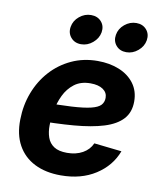

<svg xmlns="http://www.w3.org/2000/svg" viewBox="-86 -826 755 906"><g transform="rotate(10 292.0 -373.0)"><path d="M266.6 11.7Q193.8 11.7 140.9 -14.9Q87.9 -41.5 59.8 -92.3Q31.7 -143.1 33.2 -214.8Q34.2 -283.7 57.4 -344.5Q80.6 -405.3 122.3 -451.4Q164.1 -497.6 220.9 -523.9Q277.8 -550.3 345.7 -550.3Q403.8 -550.3 449.5 -531.5Q495.1 -512.7 521.5 -477.1Q547.9 -441.4 547.9 -391.6Q547.9 -339.8 518.1 -307.1Q488.3 -274.4 430.2 -256.3Q372.1 -238.3 287.1 -231.2Q202.1 -224.1 92.3 -224.1L107.4 -313.5Q201.2 -313.5 260.7 -316.9Q320.3 -320.3 353.3 -328.4Q386.2 -336.4 399.2 -350.3Q412.1 -364.3 412.1 -385.3Q412.1 -410.6 390.4 -425.5Q368.7 -440.4 330.6 -440.4Q283.7 -440.4 253.2 -417Q222.7 -393.6 205.6 -357.7Q188.5 -321.8 181.6 -282.7Q174.8 -243.7 174.3 -211.9Q173.8 -179.7 182.9 -153.8Q191.9 -127.9 214.6 -113Q237.3 -98.1 277.3 -98.1Q320.3 -98.1 351.8 -115.7Q383.3 -133.3 397 -164.6L529.3 -149.9Q502 -77.1 432.9 -32.7Q363.8 11.7 266.6 11.7ZM470.2 -614.3Q439 -614.3 421.1 -635.5Q403.3 -656.7 408.2 -686.5Q413.1 -716.8 438.2 -737.5Q463.4 -758.3 494.1 -758.3Q524.9 -758.3 543 -737.5Q561 -716.8 556.2 -686.5Q551.3 -656.7 526.1 -635.5Q501 -614.3 470.2 -614.3ZM253.4 -614.3Q222.7 -614.3 204.6 -635.5Q186.5 -656.7 191.4 -686.5Q196.3 -716.8 221.4 -737.5Q246.6 -758.3 277.3 -758.3Q308.6 -758.3 326.7 -737.5Q344.7 -716.8 339.8 -686.5Q334.5 -656.7 309.3 -635.5Q284.2 -614.3 253.4 -614.3Z"/></g></svg>

Font: Inter 17pt
Style: Bold Italic
Weight: 700
Italic angle: -9.3988°
Version: Version 4.001;git-66647c0bb